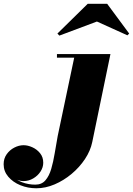

<svg xmlns="http://www.w3.org/2000/svg" viewBox="-252 -750 714 1030"><path d="M-57 260Q-102.5 260 -142.5 243.8Q-182.5 227.5 -207.5 198.2Q-232.5 169 -232.5 131Q-232.5 100.5 -216.2 77.5Q-200 54.5 -175.2 41.8Q-150.5 29 -125.5 29Q-103 29 -78.5 40Q-54 51 -37 72Q-20 93 -20 123Q-20 148 -34.8 170.5Q-49.5 193 -73.8 207.2Q-98 221.5 -126 221.5Q-150.5 221.5 -174.8 207.8Q-199 194 -215.2 173.2Q-231.5 152.5 -231.5 131H-212.5Q-212.5 165.5 -190.5 190Q-168.5 214.5 -134.2 227.5Q-100 240.5 -62.5 240.5Q-28.5 240.5 -8.5 217.5Q11.5 194.5 22.8 156.2Q34 118 41.5 72Q49 26 57.5 -20L146 -440.5H53.5V-460H340.5L243 11.5Q233.5 58.5 204 103Q174.5 147.5 132 183Q89.5 218.5 40.8 239.2Q-8 260 -57 260ZM66.5 -559 56 -570 218.5 -729.5H323L441 -570L431.5 -560.5L268 -634.5Z"/></svg>

Font: Bodoni Moda 11pt Black
Style: Italic
Weight: 900
Italic angle: -13°
Designer: Owen Earl
Foundry: indestructible type
Version: Version 2.004